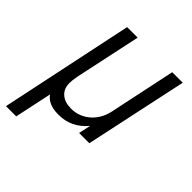

<svg xmlns="http://www.w3.org/2000/svg" viewBox="-194 -624 894 894"><g transform="rotate(45 252.5 -177.5)"><path d="M128.9 -506.8H198.2L127.9 -177.7Q123 -150.4 123 -132.8Q123 -94.7 147.5 -74.2Q170.9 -53.7 212.9 -53.7Q263.7 -53.7 303.7 -86.9Q343.8 -121.1 356.4 -177.7L425.8 -506.8H495.1L386.7 0H319.3L332 -59.6Q275.4 8.8 189.5 7.8Q124 7.8 96.7 -31.2L57.6 152.3H-9.8Z"/></g></svg>

Font: Dinish
Style: Italic
Weight: 400
Italic angle: -12°
Designer: Bert Driehuis
Foundry: Playbeing
Version: Version 3.002; git-62d0f29-release